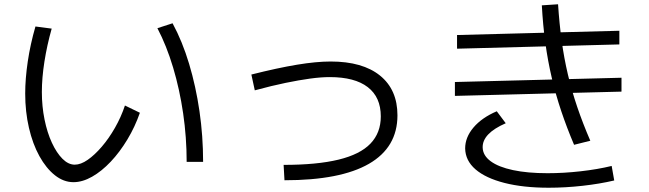

<svg xmlns="http://www.w3.org/2000/svg" viewBox="-20 -836 3040 899"><path d="M324 17Q278 17 237 -15.5Q196 -48 164.5 -105Q133 -162 115.5 -237.5Q98 -313 98 -398Q98 -467 110 -548Q122 -629 146 -712L222 -702Q200 -624 188 -547.5Q176 -471 176 -405Q176 -338 188.5 -276.5Q201 -215 223 -167.5Q245 -120 272.5 -92.5Q300 -65 330 -65Q358 -65 390.5 -87.5Q423 -110 456.5 -149Q490 -188 518.5 -238Q547 -288 565 -342L635 -308Q612 -242 576.5 -183Q541 -124 498.5 -79Q456 -34 411 -8.5Q366 17 324 17ZM854 -78Q854 -193 837.5 -305.5Q821 -418 790.5 -520Q760 -622 717 -704L788 -727Q834 -642 865.5 -537Q897 -432 914 -315.5Q931 -199 931 -78Z M1308 -64Q1464 -64 1565 -88.5Q1666 -113 1714.5 -163.5Q1763 -214 1763 -291Q1763 -381 1702 -428Q1641 -475 1524 -475Q1483 -475 1432 -468Q1381 -461 1317.5 -448Q1254 -435 1173 -413L1157 -487Q1280 -518 1370.5 -533Q1461 -548 1528 -548Q1678 -548 1759.5 -482Q1841 -416 1841 -296Q1841 -146 1707.5 -69Q1574 8 1312 8Z M2549 43Q2430 43 2342 20.5Q2254 -2 2206.5 -43Q2159 -84 2158 -141Q2158 -193 2197 -239Q2236 -285 2306 -315L2348 -259Q2293 -235 2266 -206.5Q2239 -178 2240 -145Q2241 -108 2277.5 -81Q2314 -54 2382 -39.5Q2450 -25 2544 -25Q2619 -25 2698.5 -34Q2778 -43 2844 -59L2856 9Q2788 25 2707.5 34Q2627 43 2549 43ZM2110 -387V-452L2890 -472V-407ZM2668 -158Q2634 -238 2608 -315.5Q2582 -393 2563.5 -472Q2545 -551 2533.5 -635Q2522 -719 2517 -811L2593 -816Q2599 -725 2610 -644.5Q2621 -564 2639 -487.5Q2657 -411 2683 -334.5Q2709 -258 2744 -177ZM2120 -608V-672L2880 -692V-628Z"/></svg>

Font: M PLUS 1 Thin
Style: Regular
Weight: 400
Version: Version 1.001